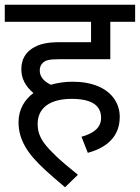

<svg xmlns="http://www.w3.org/2000/svg" viewBox="-20 -642 586 804"><path d="M347.7 -2C436 -25.9 481.4 -77.1 481.4 -152.8C481.4 -180.7 473.6 -205.6 458 -228.5C426.8 -273.4 366.2 -299.8 284.2 -299.8C252 -299.8 221.7 -295.4 192.9 -287.1C162.1 -301.8 146.5 -321.8 146.5 -346.7C146.5 -357.9 149.4 -367.7 155.8 -375C168 -390.1 185.5 -394 227.1 -394H441.9V-550.8H545.9V-622.1H0V-550.8H361.3V-465.3H229.5C175.3 -465.3 142.1 -457 114.7 -439C86.9 -420.9 69.3 -393.1 69.3 -352.1C69.3 -313.5 86.4 -280.3 120.1 -252.4C82.5 -224.6 57.6 -183.1 57.6 -130.4C57.6 -93.3 66.9 -61 85.4 -28.3C94.7 -12.2 106.4 4.4 121.6 21.5C136.7 38.6 153.3 55.2 171.4 71.8C189.5 88.4 216.3 111.8 252.4 142.1L306.2 89.8C266.6 58.1 236.8 32.7 215.8 12.7C194.8 -7.3 178.7 -24.4 168 -38.6C146 -67.4 137.7 -92.3 137.7 -123.5C137.7 -189.5 188.5 -228 279.8 -228C362.3 -228 403.3 -201.7 403.3 -148.4C403.3 -109.9 376 -84.5 321.3 -69.3Z"/></svg>

Font: Noto Reveo Sans
Style: Regular
Weight: 400
Designer: Monotype Design team
Foundry: Monotype Imaging Inc.
Version: Version 1.04